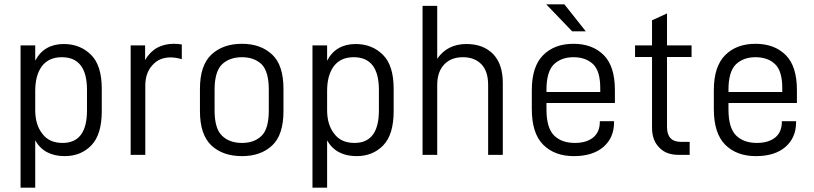

<svg xmlns="http://www.w3.org/2000/svg" viewBox="-20 -717 3769 889"><path d="M143.1 -506.8V-436Q163.6 -475.1 196.8 -494.1Q230 -513.2 274.9 -513.2Q351.6 -513.2 401.9 -462.9Q451.2 -413.6 451.2 -306.2V-202.1Q451.2 -93.8 402.8 -43.9Q354.5 5.9 279.8 5.9Q184.6 5.9 143.1 -66.9V151.9H75.2V-506.8ZM382.8 -300.8Q382.8 -452.1 266.1 -452.1Q205.6 -452.1 173.8 -410.2Q143.1 -368.2 143.1 -295.9V-207Q143.1 -139.6 175.8 -98.1Q207 -55.2 270 -55.2Q382.8 -55.2 382.8 -206.1Z M651.9 -506.8V-439Q672.9 -476.1 708 -496.1Q742.2 -514.2 784.7 -514.2Q803.7 -514.2 821.8 -511.2V-442.9Q794.4 -451.2 769.5 -451.2Q717.3 -451.2 685.5 -415Q652.8 -379.4 652.8 -320.8V0H585V-506.8Z M905.8 -202.1V-306.2Q905.8 -414.1 958.5 -463.9Q1011.7 -514.2 1100.6 -514.2Q1187.5 -514.2 1240.7 -463.9Q1292.5 -415 1292.5 -306.2V-202.1Q1292.5 -92.8 1240.7 -43.9Q1188 5.9 1100.6 5.9Q1011.2 5.9 958.5 -43.9Q905.8 -93.8 905.8 -202.1ZM1191.9 -88.9Q1224.6 -121.6 1224.6 -206.1V-301.8Q1224.6 -384.8 1191.9 -418.9Q1157.2 -452.1 1100.6 -452.1Q1042.5 -452.1 1007.8 -418.9Q973.6 -384.8 973.6 -301.8V-206.1Q973.6 -121.6 1007.8 -88.9Q1041.5 -55.2 1100.6 -55.2Q1158.2 -55.2 1191.9 -88.9Z M1494.6 -506.8V-436Q1515.1 -475.1 1548.3 -494.1Q1581.5 -513.2 1626.5 -513.2Q1703.1 -513.2 1753.4 -462.9Q1802.7 -413.6 1802.7 -306.2V-202.1Q1802.7 -93.8 1754.4 -43.9Q1706.1 5.9 1631.3 5.9Q1536.1 5.9 1494.6 -66.9V151.9H1426.8V-506.8ZM1734.4 -300.8Q1734.4 -452.1 1617.7 -452.1Q1557.1 -452.1 1525.4 -410.2Q1494.6 -368.2 1494.6 -295.9V-207Q1494.6 -139.6 1527.3 -98.1Q1558.6 -55.2 1621.6 -55.2Q1734.4 -55.2 1734.4 -206.1Z M2004.4 -689.9V-444.8Q2051.3 -513.2 2140.1 -513.2Q2218.3 -513.2 2264.2 -465.8Q2308.1 -418.9 2308.1 -333V0H2240.2V-323.2Q2240.2 -386.7 2209.5 -418.9Q2177.7 -452.1 2123.5 -452.1Q2068.8 -452.1 2037.1 -418.9Q2004.4 -384.8 2004.4 -323.2V0H1936.5V-689.9Z M2593.3 -696.8 2692.4 -571.8H2629.4L2509.3 -696.8ZM2510.3 -210Q2510.3 -125 2545.4 -89.8Q2580.1 -55.2 2642.1 -55.2Q2695.8 -55.2 2727.5 -81.1Q2757.3 -106.4 2757.3 -152.8V-155.8H2823.2V-150.9Q2823.2 -79.6 2774.4 -37.1Q2725.1 5.9 2637.2 5.9Q2547.9 5.9 2495.1 -46.9Q2442.4 -99.6 2442.4 -211.9V-299.8Q2442.4 -409.2 2495.1 -461.9Q2547.4 -514.2 2635.3 -514.2Q2723.1 -514.2 2775.4 -461.9Q2827.1 -410.2 2827.1 -299.8V-240.2H2510.3ZM2544.4 -418.9Q2510.3 -384.8 2510.3 -301.8V-291H2759.3V-309.1Q2759.3 -388.2 2726.1 -419.9Q2692.4 -452.1 2635.3 -452.1Q2579.1 -452.1 2544.4 -418.9Z M3068.4 -128.9Q3068.4 -60.1 3133.3 -60.1H3173.3V0H3122.1Q3063.5 0 3032.2 -34.2Q2999 -67.4 2999 -126V-453.1H2920.4V-506.8H2999V-623L3068.4 -654.8V-506.8H3182.1V-453.1H3068.4Z M3353 -210Q3353 -125 3388.2 -89.8Q3422.9 -55.2 3484.9 -55.2Q3538.6 -55.2 3570.3 -81.1Q3600.1 -106.4 3600.1 -152.8V-155.8H3666V-150.9Q3666 -79.6 3617.2 -37.1Q3567.9 5.9 3480 5.9Q3390.6 5.9 3337.9 -46.9Q3285.2 -99.6 3285.2 -211.9V-299.8Q3285.2 -409.2 3337.9 -461.9Q3390.1 -514.2 3478 -514.2Q3565.9 -514.2 3618.2 -461.9Q3669.9 -410.2 3669.9 -299.8V-240.2H3353ZM3387.2 -418.9Q3353 -384.8 3353 -301.8V-291H3602.1V-309.1Q3602.1 -388.2 3568.8 -419.9Q3535.2 -452.1 3478 -452.1Q3421.9 -452.1 3387.2 -418.9Z"/></svg>

Font: D-DIN-PRO
Style: Regular
Weight: 400
Designer: Charles Nix
Foundry: Datto Inc.
Version: Version 1.000;hotconv 1.0.109;makeotfexe 2.5.65596